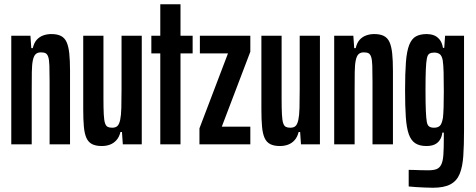

<svg xmlns="http://www.w3.org/2000/svg" viewBox="-20 -678 2234 902"><path d="M33 0V-510H123L127 -452H134Q140 -477 152.5 -491Q165 -505 183 -511.5Q201 -518 221 -518Q249 -518 266.5 -509Q284 -500 293 -480Q302 -460 305.5 -427Q309 -394 309 -345V0H213V-293Q213 -342 212 -370Q211 -398 206.5 -411Q202 -424 194 -428Q186 -432 172 -432Q157 -432 148 -424Q139 -416 134.5 -395.5Q130 -375 129.5 -339.5Q129 -304 129 -249V0Z M458 8Q430 8 412.5 -1Q395 -10 386 -30Q377 -50 374 -83Q371 -116 371 -165V-510H466V-217Q466 -169 467.5 -140.5Q469 -112 473.5 -99Q478 -86 486 -82Q494 -78 507 -78Q523 -78 531.5 -86Q540 -94 544.5 -114.5Q549 -135 550 -170.5Q551 -206 551 -261V-510H646V0H557L553 -58H546Q540 -34 527 -19.5Q514 -5 496.5 1.5Q479 8 458 8Z M733 0V-427H691V-510H733V-658H828V-510H885V-427H828V0Z M917 0V-75L1051 -427H919V-510H1156V-435L1022 -83H1156V0Z M1295 8Q1267 8 1249.5 -1Q1232 -10 1223 -30Q1214 -50 1211 -83Q1208 -116 1208 -165V-510H1303V-217Q1303 -169 1304.5 -140.5Q1306 -112 1310.5 -99Q1315 -86 1323 -82Q1331 -78 1344 -78Q1360 -78 1368.5 -86Q1377 -94 1381.5 -114.5Q1386 -135 1387 -170.5Q1388 -206 1388 -261V-510H1483V0H1394L1390 -58H1383Q1377 -34 1364 -19.5Q1351 -5 1333.5 1.5Q1316 8 1295 8Z M1550 0V-510H1640L1644 -452H1651Q1657 -477 1669.5 -491Q1682 -505 1700 -511.5Q1718 -518 1738 -518Q1766 -518 1783.5 -509Q1801 -500 1810 -480Q1819 -460 1822.5 -427Q1826 -394 1826 -345V0H1730V-293Q1730 -342 1729 -370Q1728 -398 1723.5 -411Q1719 -424 1711 -428Q1703 -432 1689 -432Q1674 -432 1665 -424Q1656 -416 1651.5 -395.5Q1647 -375 1646.5 -339.5Q1646 -304 1646 -249V0Z M2014 204Q1995 204 1975.5 203Q1956 202 1936.5 201Q1917 200 1900 198V120Q1911 120 1925.5 120.5Q1940 121 1957 121.5Q1974 122 1992 122Q2018 122 2032 116Q2046 110 2053.5 94Q2061 78 2063 48.5Q2065 19 2065 -29V-55H2058Q2056 -36 2047 -21.5Q2038 -7 2022.5 0.5Q2007 8 1983 8Q1951 8 1931 -5Q1911 -18 1900.5 -47.5Q1890 -77 1886.5 -128Q1883 -179 1883 -254Q1883 -335 1887 -386.5Q1891 -438 1902.5 -467Q1914 -496 1934 -507Q1954 -518 1985 -518Q2002 -518 2017.5 -512.5Q2033 -507 2045 -492.5Q2057 -478 2061 -453H2067L2071 -510H2160V-66Q2160 4 2156.5 55Q2153 106 2139.5 139Q2126 172 2096 188Q2066 204 2014 204ZM2019 -78Q2037 -78 2046.5 -87Q2056 -96 2061 -125Q2063 -143 2064 -174Q2065 -205 2065 -248Q2065 -304 2064 -339Q2063 -374 2060 -394Q2056 -416 2046 -423.5Q2036 -431 2020 -431Q2006 -431 1997.5 -426Q1989 -421 1985.5 -404Q1982 -387 1980.5 -351.5Q1979 -316 1979 -255Q1979 -194 1980.5 -158.5Q1982 -123 1985 -106Q1988 -89 1996.5 -83.5Q2005 -78 2019 -78Z"/></svg>

Font: Saira UltraCondensed
Style: Bold
Weight: 700
Width: 1
Designer: Hector Gatti with collaboration of the Omnibus-Type team
Foundry: Omnibus-Type
Version: Version 1.101